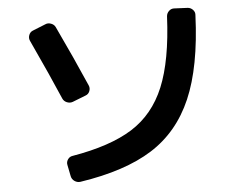

<svg xmlns="http://www.w3.org/2000/svg" viewBox="-53 -809 1107 899"><g transform="rotate(-5 500.0 -359.5)"><path d="M860.4 -742.2Q875 -741.2 885.3 -730Q895.5 -718.8 893.6 -704.1Q883.8 -462.9 819.8 -314.9Q755.9 -167 628.9 -86.9Q502 -6.8 289.1 25.4Q274.4 27.3 261.7 18.6Q249 9.8 246.1 -4.9L235.4 -58.6Q232.4 -72.3 240.7 -84.5Q249 -96.7 262.7 -98.6Q442.4 -128.9 545.9 -193.8Q649.4 -258.8 700.2 -381.3Q751 -503.9 760.7 -710.9Q761.7 -725.6 772.5 -735.8Q783.2 -746.1 797.9 -745.1ZM238.3 -371.1Q193.4 -476.6 111.3 -653.3Q105.5 -666 110.8 -680.2Q116.2 -694.3 128.9 -699.2L189.5 -723.6Q202.1 -729.5 216.8 -724.1Q231.4 -718.8 237.3 -706.1Q309.6 -553.7 367.2 -420.9Q373 -408.2 367.7 -394Q362.3 -379.9 348.6 -375L286.1 -350.6Q272.5 -345.7 258.3 -351.6Q244.1 -357.4 238.3 -371.1Z"/></g></svg>

Font: Rounded-L Mgen+ 1m bold
Style: Bold
Weight: 700
Designer: [Source Han Sans]
Ryoko NISHIZUKA  (kana & ideographs); Paul D. Hunt (Latin, Greek & Cyrillic); Wenlong ZHANG  (bopomofo
Version: Version 1.059.20150602